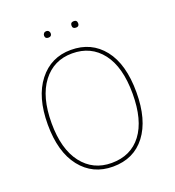

<svg xmlns="http://www.w3.org/2000/svg" viewBox="-150 -956 989 1084"><g transform="rotate(-20 344.5 -414.0)"><path d="M344 -670Q233 -670 167 -583.5Q101 -497 101 -339Q101 -183 167 -97.5Q233 -12 344 -12Q460 -12 524 -96.5Q588 -181 588 -340Q588 -500 522.5 -585Q457 -670 344 -670ZM344 -691Q467 -691 539 -600Q611 -509 611 -340Q611 -175 540.5 -82.5Q470 10 344 10Q223 10 150.5 -82Q78 -174 78 -339Q78 -504 151 -597.5Q224 -691 344 -691ZM416 -838Q435 -838 435 -818Q435 -799 416 -799Q395 -799 395 -818Q395 -838 416 -838ZM270 -818Q270 -799 250 -799Q230 -799 230 -818Q230 -826 235.5 -832Q241 -838 250 -838Q259 -838 264.5 -832Q270 -826 270 -818Z"/></g></svg>

Font: FiraSans
Style: Regular
Weight: 150
Designer: Carrois Corporate & Edenspiekermann AG
Foundry: Carrois Corporate GbR & Edenspiekermann AG
Version: Version 3.106;PS 003.106;hotconv 1.0.70;makeotf.lib2.5.58329